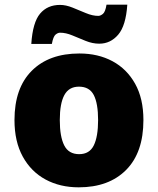

<svg xmlns="http://www.w3.org/2000/svg" viewBox="-20 -792 677 822"><path d="M594 -278Q594 -139 520 -64.5Q446 10 317 10Q237 10 175 -23.5Q113 -57 77.5 -121.5Q42 -186 42 -278Q42 -415 116 -489Q190 -563 320 -563Q400 -563 461.5 -530Q523 -497 558.5 -433.5Q594 -370 594 -278ZM236 -278Q236 -207 255 -169.5Q274 -132 319 -132Q363 -132 381.5 -169.5Q400 -207 400 -278Q400 -349 381.5 -385Q363 -421 318 -421Q275 -421 255.5 -385Q236 -349 236 -278ZM114 -604Q120 -696 151.5 -733.5Q183 -771 237 -771Q262 -771 290.5 -759.5Q319 -748 347.5 -736Q376 -724 401 -724Q410 -724 420.5 -732.5Q431 -741 436 -772H525Q519 -682 486 -643.5Q453 -605 405 -605Q376 -605 346.5 -617Q317 -629 289.5 -640.5Q262 -652 237 -652Q228 -652 218 -644Q208 -636 202 -604Z"/></svg>

Font: Noto Kufi Arabic Black
Style: Regular
Weight: 900
Designer: Monotype Design Team, David Williams, Khaled Hosny
Foundry: Google LLC
Version: Version 2.109; ttfautohint (v1.8.4.7-5d5b)